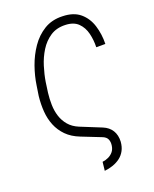

<svg xmlns="http://www.w3.org/2000/svg" viewBox="-165 -813 878 1097"><g transform="rotate(-20 274.0 -264.5)"><path d="M277.8 191.9 283.7 139.2Q304.2 136.7 321.3 128.4Q338.4 120.1 350.1 105.7Q361.8 91.3 364.7 69.3Q367.7 48.8 361.1 32.7Q354.5 16.6 334 7.8L212.9 -40Q164.1 -59.1 133.5 -90.1Q103 -121.1 86.9 -160.4Q70.8 -199.7 67.4 -244.9Q64 -290 69.3 -338.9L78.6 -399.4Q86.4 -454.1 106.4 -511Q126.5 -567.9 159.7 -616.2Q192.9 -664.6 240.7 -693.8Q288.6 -723.1 352.5 -720.7Q419.4 -719.2 458.5 -686Q497.6 -652.8 513.9 -599.9Q530.3 -546.9 528.8 -488.3H473.6Q475.1 -531.7 465.1 -572.5Q455.1 -613.3 428 -640.1Q400.9 -667 350.1 -668.5Q297.4 -670.4 259.3 -645.3Q221.2 -620.1 195.8 -579.3Q170.4 -538.6 155.8 -491.2Q141.1 -443.8 134.3 -400.9L125.5 -337.9Q121.1 -301.3 122.1 -265.1Q123 -229 133.3 -196.5Q143.6 -164.1 165.8 -137.7Q188 -111.3 225.6 -95.7L352.1 -44.4Q387.7 -29.8 405 -1.5Q422.4 26.9 420.4 66.4Q418 96.7 406 119.1Q394 141.6 374.5 156.5Q355 171.4 330.1 180.2Q305.2 189 277.8 191.9Z"/></g></svg>

Font: Roboto Condensed Light
Style: Italic
Weight: 300
Italic angle: -12°
Designer: Christian Robertson
Foundry: Google
Version: Version 3.0; 2020